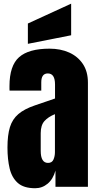

<svg xmlns="http://www.w3.org/2000/svg" viewBox="-20 -1001 523 1029"><path d="M168.5 7.8Q107.4 7.8 75.4 -20.5Q43.5 -48.8 31.7 -98.1Q20 -147.5 20 -210Q20 -276.9 33.2 -319.6Q46.4 -362.3 78.4 -389.6Q110.4 -417 166.5 -436L274.9 -473.1V-548.3Q274.9 -607.4 236.3 -607.4Q201.2 -607.4 201.2 -559.6V-515.6H31.2Q30.8 -519.5 30.8 -525.6Q30.8 -531.7 30.8 -539.6Q30.8 -648.9 82.3 -694.6Q133.8 -740.2 245.6 -740.2Q304.2 -740.2 350.6 -719.5Q397 -698.7 424.1 -658.2Q451.2 -617.7 451.2 -558.1V0H277.3V-86.9Q264.6 -41 235.4 -16.6Q206.1 7.8 168.5 7.8ZM237.3 -127.9Q258.8 -127.9 266.6 -146Q274.4 -164.1 274.4 -185.1V-389.2Q238.3 -374.5 218.3 -352.3Q198.2 -330.1 198.2 -287.1V-192.9Q198.2 -127.9 237.3 -127.9ZM129.4 -766.1V-875L361.3 -981.4V-812Z"/></svg>

Font: Anton SC
Style: Regular
Weight: 400
Designer: Vernon Adams
Foundry: Vernon Adams
Version: Version 2.116; ttfautohint (v1.8.4.7-5d5b)